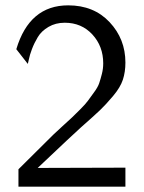

<svg xmlns="http://www.w3.org/2000/svg" viewBox="-20 -698 540 718"><path d="M41 -514Q90 -678 235 -678Q331 -678 390 -615Q449 -552 449 -464Q449 -429 439.5 -400Q430 -371 402.5 -338.5Q375 -306 354 -286Q333 -266 282 -221Q255 -197 121 -70L449 -71V0H49V-65L179 -194Q187 -202 213.5 -226Q240 -250 249 -258.5Q258 -267 279.5 -288.5Q301 -310 309 -321.5Q317 -333 331.5 -352.5Q346 -372 351 -387Q356 -402 361 -421.5Q366 -441 366 -461Q366 -525 325.5 -569Q285 -613 222 -613Q188 -613 161.5 -597.5Q135 -582 121.5 -559.5Q108 -537 99.5 -514.5Q91 -492 88 -476L84 -459Z"/></svg>

Font: CMU Sans Serif
Style: Medium
Weight: 500
Version: Version 0.7.0